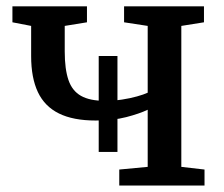

<svg xmlns="http://www.w3.org/2000/svg" viewBox="-20 -575 693 595"><path d="M349.6 0V-49.6L437.7 -57.9V-234.9Q412.2 -222.7 371.4 -212.1Q330.6 -201.5 276.5 -201.5Q206.8 -201.5 162.6 -223.4Q118.4 -245.2 97.4 -289.6Q76.5 -333.9 76.5 -401.2V-494.7L18.5 -505.9V-555.3H249.5V-505.9L180.6 -494.7V-415.6Q180.6 -360.6 192.2 -326.9Q203.8 -293.2 231.1 -277.9Q258.4 -262.5 305.7 -262.5Q332.4 -262.5 358 -266.4Q383.6 -270.3 404.5 -276.2Q425.4 -282 437.7 -287.7V-494.7L364.5 -505.9V-555.3H612.1V-505.9L541.9 -494.7V-57.9L613.8 -49.6V0ZM285.9 -104.2V-401.5H344V-104.2Z"/></svg>

Font: Merriweather Light
Style: Regular
Weight: 300
Designer: Eben Sorkin
Foundry: Eben Sorkin
Version: Version 2.100